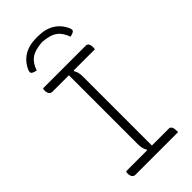

<svg xmlns="http://www.w3.org/2000/svg" viewBox="-282 -994 1063 1063"><g transform="rotate(-45 250.0 -462.0)"><path d="M430 0H95Q83 0 76.5 -10Q70 -20 70 -34Q70 -44 73 -50H237L239 -54Q225 -74 225 -111V-650H95Q83 -650 76.5 -660Q70 -670 70 -684Q70 -694 73 -700H407Q430 -700 430 -664Q430 -658 428 -650H263L261 -646Q275 -626 275 -589V-50H407Q430 -50 430 -10ZM118 -795Q97 -798 87 -807Q81 -813 87 -829Q106 -874 145.5 -899Q185 -924 246 -924H254Q315 -924 354.5 -899Q394 -874 413 -829Q419 -813 413 -807Q403 -798 382 -795Q368 -838 338.5 -859.5Q309 -881 250 -885Q191 -881 161.5 -859.5Q132 -838 118 -795Z"/></g></svg>

Font: Recursive Sn Csl St Lt
Style: Regular
Weight: 300
Version: Version 1.079;hotconv 1.0.112;makeotfexe 2.5.65598; ttfautoh